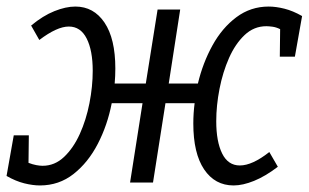

<svg xmlns="http://www.w3.org/2000/svg" viewBox="-21 -557 942 586"><path d="M101 9Q79 9 53 2.5Q27 -4 -1 -20L21 -144H67L66 -60Q79 -55 90 -53Q101 -51 109 -51Q146 -51 174.5 -78Q203 -105 222.5 -148Q242 -191 252 -242Q262 -293 262 -341Q262 -403 243.5 -439.5Q225 -476 189 -476Q153 -476 99 -435L74 -479Q110 -509 145 -523Q180 -537 209 -537Q265 -537 298 -488Q331 -439 331 -348Q331 -325 329 -302H424L460 -528H529L494 -302H583Q598 -365 627.5 -418.5Q657 -472 700.5 -504.5Q744 -537 799 -537Q821 -537 847 -530.5Q873 -524 901 -508L879 -384H833L834 -468Q822 -474 810.5 -475.5Q799 -477 792 -477Q754 -477 725.5 -450Q697 -423 678 -380Q659 -337 649 -286Q639 -235 639 -187Q639 -125 657 -88.5Q675 -52 711 -52Q749 -52 801 -93L827 -48Q789 -19 754.5 -5Q720 9 692 9Q635 9 602 -40Q569 -89 569 -180Q569 -211 573 -242H484L446 0H376L414 -242H320Q307 -175 277.5 -118Q248 -61 203.5 -26Q159 9 101 9Z"/></svg>

Font: Bitter
Style: Italic
Weight: 400
Italic angle: -9°
Designer: Sol Matas, and Bitter project Authors
Foundry: Sol Matas
Version: Version 2.001